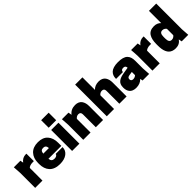

<svg xmlns="http://www.w3.org/2000/svg" viewBox="264 -2109 3432 3432"><g transform="rotate(-45 1979.5 -393.0)"><path d="M356 -543.9Q366.2 -543.9 371.1 -543V-355H340.8Q299.8 -355 272.5 -344.2Q245.1 -333.5 233.9 -319.8V0H49.8V-379.9L40 -529.8H206.1L216.8 -471.2Q270 -543.9 356 -543.9Z M911.1 -200.2H585Q589.4 -157.7 609.6 -140.9Q629.9 -124 667 -124Q696.8 -124 717.3 -137.5Q737.8 -150.9 737.8 -169.9H911.1V-166Q911.1 -85.4 845.5 -35.6Q779.8 14.2 666 14.2Q599.6 14.2 548.3 -5.1Q497.1 -24.4 465.1 -59.8Q433.1 -95.2 417 -143.1Q400.9 -190.9 400.9 -250V-279.8Q400.9 -399.4 468 -471.7Q535.2 -543.9 660.2 -543.9Q784.2 -543.9 847.7 -472.2Q911.1 -400.4 911.1 -279.8ZM585 -330.1H727.1Q723.6 -371.1 706.3 -388.4Q689 -405.8 655.8 -405.8Q622.6 -405.8 605.5 -388.4Q588.4 -371.1 585 -330.1Z M983.4 0V-529.8H1167.5V0ZM1170.4 -779.8V-589.8H980.5V-779.8Z M1766.1 0H1582.5V-325.2Q1582.5 -386.2 1526.4 -386.2Q1499.5 -386.2 1479.2 -373.3Q1459 -360.4 1449.2 -345.2V0H1265.1V-379.9L1255.4 -529.8H1421.4L1433.1 -463.9Q1493.2 -543.9 1601.6 -543.9Q1646.5 -543.9 1679.7 -528.1Q1712.9 -512.2 1731 -484.6Q1749 -457 1757.6 -424.8Q1766.1 -392.6 1766.1 -355Z M2043.9 -799.8V-482.9Q2100.1 -543.9 2196.3 -543.9Q2241.2 -543.9 2274.4 -528.1Q2307.6 -512.2 2325.7 -484.6Q2343.8 -457 2352.3 -424.8Q2360.8 -392.6 2360.8 -355V0H2177.2V-325.2Q2177.2 -386.2 2121.1 -386.2Q2094.2 -386.2 2074 -373.3Q2053.7 -360.4 2043.9 -345.2V0H1859.9V-799.8Z M2764.6 0 2754.9 -49.8Q2694.3 14.2 2594.7 14.2Q2549.8 14.2 2516.6 0.7Q2483.4 -12.7 2465.1 -36.4Q2446.8 -60.1 2438.2 -88.1Q2429.7 -116.2 2429.7 -149.9V-160.2Q2429.7 -202.1 2443.1 -232.7Q2456.5 -263.2 2483.6 -282.7Q2510.7 -302.2 2544.2 -313.5Q2577.6 -324.7 2625 -332L2736.8 -350.1Q2735.4 -379.4 2722.2 -392.6Q2709 -405.8 2679.7 -405.8Q2648.9 -405.8 2635.7 -391.4Q2622.6 -377 2622.6 -355H2449.7V-363.8Q2449.7 -401.9 2461.4 -432.9Q2473.1 -463.9 2499 -489.5Q2524.9 -515.1 2572 -529.5Q2619.1 -543.9 2684.6 -543.9Q2751.5 -543.9 2797.6 -530.8Q2843.8 -517.6 2870.6 -490.7Q2897.5 -463.9 2909.2 -427.2Q2920.9 -390.6 2920.9 -339.8V-149.9L2930.7 0ZM2664.6 -133.8Q2705.6 -133.8 2736.8 -163.1V-244.1L2664.6 -232.9Q2634.8 -228 2623.8 -215.6Q2612.8 -203.1 2612.8 -183.1V-176.8Q2612.8 -158.7 2625.5 -146.2Q2638.2 -133.8 2664.6 -133.8Z M3320.3 -543.9Q3330.6 -543.9 3335.4 -543V-355H3305.2Q3264.2 -355 3236.8 -344.2Q3209.5 -333.5 3198.2 -319.8V0H3014.2V-379.9L3004.4 -529.8H3170.4L3181.2 -471.2Q3234.4 -543.9 3320.3 -543.9Z M3593.3 -543.9Q3675.3 -543.9 3725.1 -490.2V-799.8H3909.2V-149.9L3919.4 0H3753.4L3741.2 -61Q3690.4 14.2 3593.3 14.2Q3550.3 14.2 3517.3 2Q3484.4 -10.3 3461.9 -32.5Q3439.5 -54.7 3425.3 -87.2Q3411.1 -119.6 3404.8 -158.4Q3398.4 -197.3 3398.4 -245.1V-285.2Q3398.4 -345.2 3408.7 -391.1Q3418.9 -437 3441.2 -472.2Q3463.4 -507.3 3501.7 -525.6Q3540 -543.9 3593.3 -543.9ZM3725.1 -185.1V-345.2Q3715.3 -360.4 3695.3 -373.3Q3675.3 -386.2 3648.4 -386.2Q3612.3 -386.2 3596.7 -361.1Q3581.1 -335.9 3581.1 -285.2V-245.1Q3581.1 -194.3 3596.7 -169.2Q3612.3 -144 3648.4 -144Q3675.3 -144 3695.3 -157Q3715.3 -169.9 3725.1 -185.1Z"/></g></svg>

Font: Cooper Hewitt
Style: Heavy
Weight: 713
Designer: Village Type and Design LLC
Foundry: Cooper Hewitt Smithsonian Design Museum
Version: 1.000